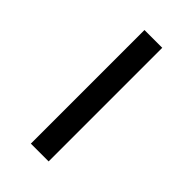

<svg xmlns="http://www.w3.org/2000/svg" viewBox="13 -550 374 374"><g transform="rotate(-45 200.0 -362.5)"><path d="M45 -338H358V-387H45Z"/></g></svg>

Font: Spoqa Han Sans Neo Light
Style: Regular
Weight: 300
Designer: [Spoqa Han Sans Neo] Dong-huui Kim  Younghwa Kang  Yujin Lee  [Noto Sans] Ryoko NISHIZUKA  (kana & ideographs); Paul D. 
Foundry: Spoqa (http://www.spoqa-han-sans.com)
Version: Version 1.000